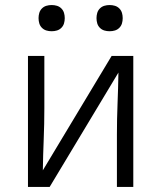

<svg xmlns="http://www.w3.org/2000/svg" viewBox="-20 -742 640 762"><path d="M91 0V-520H156V-312Q156 -251 153.5 -189.5Q151 -128 150 -66L423 -520H509V0H444V-208Q444 -269 446.5 -330.5Q449 -392 450 -454L177 0ZM415 -618Q404 -618 394 -621Q384 -624 376.5 -631.5Q369 -639 366 -649Q363 -659 363 -670Q363 -681 366 -691Q369 -701 376.5 -708.5Q384 -716 394 -719Q404 -722 415 -722Q426 -722 436 -719Q446 -716 453.5 -708.5Q461 -701 464 -691Q467 -681 467 -670Q467 -659 464 -649Q461 -639 453.5 -631.5Q446 -624 436 -621Q426 -618 415 -618ZM185 -618Q174 -618 164 -621Q154 -624 146.5 -631.5Q139 -639 136 -649Q133 -659 133 -670Q133 -681 136 -691Q139 -701 146.5 -708.5Q154 -716 164 -719Q174 -722 185 -722Q196 -722 206 -719Q216 -716 223.5 -708.5Q231 -701 234 -691Q237 -681 237 -670Q237 -659 234 -649Q231 -639 223.5 -631.5Q216 -624 206 -621Q196 -618 185 -618Z"/></svg>

Font: Iosevka Light Extended
Style: Regular
Weight: 300
Width: 7
Monospace: yes
Designer: Belleve Invis
Foundry: Belleve Invis
Version: Version 32.5.0; ttfautohint (v1.8.4)